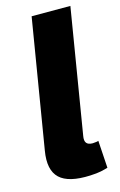

<svg xmlns="http://www.w3.org/2000/svg" viewBox="-114 -778 518 830"><g transform="rotate(-15 145.0 -362.5)"><path d="M116.2 -727.5H289.6L197.8 -170.4Q193.8 -148.9 201.7 -138.9Q209.5 -128.9 229.5 -128.9Q239.3 -129.4 245.6 -130.4Q252 -131.3 255.4 -132.8L263.2 -10.3Q249 -5.9 231.4 -2.2Q213.9 1.5 183.1 2.9Q85.9 7.3 46.4 -30Q6.8 -67.4 21 -151.4Z"/></g></svg>

Font: Inter Tight ExtraBold
Style: Italic
Weight: 800
Italic angle: -9.39999°
Designer: Rasmus Andersson
Foundry: rsms
Version: Version 3.004